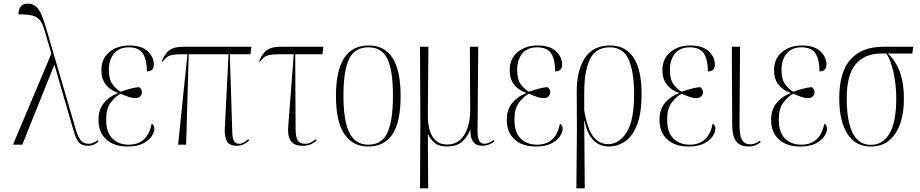

<svg xmlns="http://www.w3.org/2000/svg" viewBox="-20 -792 5035 1051"><path d="M51 0 261 -498 227 -615Q216 -657 200.5 -678.5Q185 -700 157 -707Q129 -714 81 -713Q81 -738 92.5 -755Q104 -772 132 -772Q154 -772 171 -761Q188 -750 202 -722Q216 -694 231 -643L390 -100Q404 -47 420.5 -26Q437 -5 465 -5Q480 -5 493.5 -12Q507 -19 515 -25L519 -17Q507 -6 492.5 0Q478 6 461 6Q427 6 410.5 -14Q394 -34 379 -89L279 -434H276L102 0Z M678 10Q604 10 561.5 -29Q519 -68 519 -136Q519 -192 548.5 -228Q578 -264 625 -282V-284Q583 -298 559 -329Q535 -360 535 -407Q535 -471 578.5 -507Q622 -543 687 -543Q756 -543 789 -511Q822 -479 822 -440Q822 -401 784 -401Q784 -464 762.5 -498.5Q741 -533 685 -533Q632 -533 604 -499Q576 -465 576 -410Q576 -355 598 -327.5Q620 -300 640 -290Q673 -301 698 -307.5Q723 -314 742 -315Q747 -311 752 -304.5Q757 -298 757 -287Q757 -274 747.5 -264.5Q738 -255 722 -255Q705 -255 688 -260.5Q671 -266 640 -279Q611 -264 586 -230.5Q561 -197 561 -138Q561 -67 595.5 -33.5Q630 0 684 0Q788 0 810 -115Q825 -108 825 -86Q825 -69 810.5 -46.5Q796 -24 763.5 -7Q731 10 678 10Z M955 0 1006 -495H975Q943 -495 924 -491.5Q905 -488 893.5 -479Q882 -470 870 -454L865 -457Q876 -482 889 -499.5Q902 -517 924 -526.5Q946 -536 986 -536H1356L1351 -495H1238L1251 -84Q1251 -36 1260.5 -20.5Q1270 -5 1291 -5Q1302 -5 1314.5 -12.5Q1327 -20 1338 -30L1344 -23Q1312 6 1277 6Q1232 6 1219.5 -23.5Q1207 -53 1211 -98L1231 -495H1013L999 0Z M1636 6Q1600 6 1582.5 -9Q1565 -24 1560 -48.5Q1555 -73 1558 -103L1588 -495H1508Q1476 -495 1457 -491.5Q1438 -488 1426.5 -479Q1415 -470 1403 -454L1398 -457Q1409 -482 1422 -499.5Q1435 -517 1457 -526.5Q1479 -536 1519 -536H1750L1745 -495H1596L1598 -90Q1598 -42 1609.5 -23.5Q1621 -5 1650 -5Q1669 -5 1683.5 -13Q1698 -21 1707 -30L1713 -23Q1696 -8 1678.5 -1Q1661 6 1636 6Z M1995 10Q1912 10 1865.5 -57.5Q1819 -125 1819 -267Q1819 -543 1998 -543Q2173 -543 2173 -267Q2173 -123 2128 -56.5Q2083 10 1995 10ZM1996 0Q2071 0 2101 -66.5Q2131 -133 2131 -267Q2131 -407 2100.5 -470Q2070 -533 1997 -533Q1922 -533 1891 -469.5Q1860 -406 1860 -267Q1860 -131 1892.5 -65.5Q1925 0 1996 0Z M2279 239 2281 -134 2279 -536H2325L2322 -163Q2321 -89 2347 -45Q2373 -1 2427 -1Q2471 -1 2499 -26.5Q2527 -52 2540.5 -95Q2554 -138 2554 -190L2552 -536H2598L2594 -75Q2594 -38 2603 -21.5Q2612 -5 2632 -5Q2642 -5 2653.5 -9.5Q2665 -14 2682 -25L2686 -17Q2654 6 2620 6Q2554 6 2555 -79H2553Q2536 -38 2506.5 -14Q2477 10 2428 10Q2381 10 2357 -12Q2333 -34 2324 -56H2322L2324 239Z M2913 10Q2839 10 2796.5 -29Q2754 -68 2754 -136Q2754 -192 2783.5 -228Q2813 -264 2860 -282V-284Q2818 -298 2794 -329Q2770 -360 2770 -407Q2770 -471 2813.5 -507Q2857 -543 2922 -543Q2991 -543 3024 -511Q3057 -479 3057 -440Q3057 -401 3019 -401Q3019 -464 2997.5 -498.5Q2976 -533 2920 -533Q2867 -533 2839 -499Q2811 -465 2811 -410Q2811 -355 2833 -327.5Q2855 -300 2875 -290Q2908 -301 2933 -307.5Q2958 -314 2977 -315Q2982 -311 2987 -304.5Q2992 -298 2992 -287Q2992 -274 2982.5 -264.5Q2973 -255 2957 -255Q2940 -255 2923 -260.5Q2906 -266 2875 -279Q2846 -264 2821 -230.5Q2796 -197 2796 -138Q2796 -67 2830.5 -33.5Q2865 0 2919 0Q3023 0 3045 -115Q3060 -108 3060 -86Q3060 -69 3045.5 -46.5Q3031 -24 2998.5 -7Q2966 10 2913 10Z M3135 239 3138 -86 3137 -291Q3137 -407 3182 -475Q3227 -543 3319 -543Q3404 -543 3448 -476.5Q3492 -410 3492 -278Q3492 -174 3468 -111Q3444 -48 3403 -19Q3362 10 3311 10Q3285 10 3259 -2Q3233 -14 3212 -44.5Q3191 -75 3180 -131H3178L3181 239ZM3309 -3Q3369 -3 3410 -67.5Q3451 -132 3451 -276Q3451 -398 3421.5 -465.5Q3392 -533 3318 -533Q3241 -533 3209.5 -468Q3178 -403 3178 -286V-188Q3196 -84 3228 -43.5Q3260 -3 3309 -3Z M3749 10Q3675 10 3632.5 -29Q3590 -68 3590 -136Q3590 -192 3619.5 -228Q3649 -264 3696 -282V-284Q3654 -298 3630 -329Q3606 -360 3606 -407Q3606 -471 3649.5 -507Q3693 -543 3758 -543Q3827 -543 3860 -511Q3893 -479 3893 -440Q3893 -401 3855 -401Q3855 -464 3833.5 -498.5Q3812 -533 3756 -533Q3703 -533 3675 -499Q3647 -465 3647 -410Q3647 -355 3669 -327.5Q3691 -300 3711 -290Q3744 -301 3769 -307.5Q3794 -314 3813 -315Q3818 -311 3823 -304.5Q3828 -298 3828 -287Q3828 -274 3818.5 -264.5Q3809 -255 3793 -255Q3776 -255 3759 -260.5Q3742 -266 3711 -279Q3682 -264 3657 -230.5Q3632 -197 3632 -138Q3632 -67 3666.5 -33.5Q3701 0 3755 0Q3859 0 3881 -115Q3896 -108 3896 -86Q3896 -69 3881.5 -46.5Q3867 -24 3834.5 -7Q3802 10 3749 10Z M4079 10Q4032 10 4010 -18Q3988 -46 3988 -111L3986 -536H4031L4028 -109Q4028 -80 4032 -55.5Q4036 -31 4049 -16.5Q4062 -2 4088 -2Q4101 -2 4113 -7Q4125 -12 4139 -21L4144 -13Q4131 -3 4114 3.5Q4097 10 4079 10Z M4360 10Q4286 10 4243.5 -29Q4201 -68 4201 -136Q4201 -192 4230.5 -228Q4260 -264 4307 -282V-284Q4265 -298 4241 -329Q4217 -360 4217 -407Q4217 -471 4260.5 -507Q4304 -543 4369 -543Q4438 -543 4471 -511Q4504 -479 4504 -440Q4504 -401 4466 -401Q4466 -464 4444.5 -498.5Q4423 -533 4367 -533Q4314 -533 4286 -499Q4258 -465 4258 -410Q4258 -355 4280 -327.5Q4302 -300 4322 -290Q4355 -301 4380 -307.5Q4405 -314 4424 -315Q4429 -311 4434 -304.5Q4439 -298 4439 -287Q4439 -274 4429.5 -264.5Q4420 -255 4404 -255Q4387 -255 4370 -260.5Q4353 -266 4322 -279Q4293 -264 4268 -230.5Q4243 -197 4243 -138Q4243 -67 4277.5 -33.5Q4312 0 4366 0Q4470 0 4492 -115Q4507 -108 4507 -86Q4507 -69 4492.5 -46.5Q4478 -24 4445.5 -7Q4413 10 4360 10Z M4747 10Q4663 10 4618.5 -59.5Q4574 -129 4574 -254Q4574 -399 4636.5 -467.5Q4699 -536 4815 -536H4979L4974 -499H4840Q4884 -458 4906 -397.5Q4928 -337 4928 -250Q4928 -173 4907.5 -114.5Q4887 -56 4847 -23Q4807 10 4747 10ZM4747 1Q4814 1 4850 -62.5Q4886 -126 4886 -251Q4886 -330 4871 -396.5Q4856 -463 4832 -499H4803Q4714 -499 4664.5 -441Q4615 -383 4615 -255Q4615 1 4747 1Z"/></svg>

Font: Noto Serif Display Condensed ExtraLight
Style: Regular
Weight: 200
Width: 3
Designer: Monotype Design Team
Foundry: Monotype Imaging Inc.
Version: Version 2.009